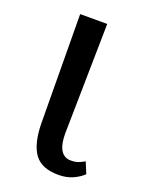

<svg xmlns="http://www.w3.org/2000/svg" viewBox="-110 -593 503 660"><g transform="rotate(20 141.0 -263.5)"><path d="M186 9Q124 9 98 -27.5Q72 -64 71 -138L68 -536H167L160 -134Q160 -108 165 -90Q170 -72 181 -62Q192 -52 209 -52Q226 -52 236.5 -56Q247 -60 259 -67L276 -26Q262 -12 239 -1.5Q216 9 186 9Z"/></g></svg>

Font: Noto Serif SemiCondensed
Style: Regular
Weight: 400
Width: 4
Designer: Monotype Design Team
Foundry: Monotype Imaging Inc.
Version: Version 2.013